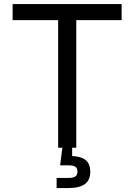

<svg xmlns="http://www.w3.org/2000/svg" viewBox="-20 -748 680 972"><path d="M43.9 -646V-727.5H595.7V-646H366.2V0H274.4V-646ZM266.6 204.1V152.8H324.2Q350.6 152.8 361.3 145.5Q372.1 138.2 372.1 120.6Q372.1 103 361.3 95.9Q350.6 88.9 324.2 88.9H284.2L298.8 -23.4H345.2V0V42Q392.1 43.9 414.6 63.2Q437 82.5 437 121.1Q437 164.1 409.4 184.1Q381.8 204.1 324.7 204.1Z"/></svg>

Font: Inter 17pt
Style: Regular
Weight: 400
Version: Version 4.001;git-66647c0bb